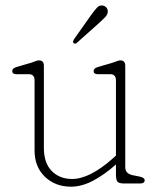

<svg xmlns="http://www.w3.org/2000/svg" viewBox="-20 -690 606 722"><path d="M110 -124V-387Q110 -411 89 -411H42Q26 -411 26 -423Q26 -433 42 -438L97 -454Q104.5 -456.5 113 -459.8Q121.5 -463 126 -463Q145 -463 145 -443V-134Q145 -77 174.5 -47Q204 -17 251 -17Q317.5 -17 405 -95L416 -105V-387Q416 -411 395 -411H348Q332 -411 332 -423Q332 -433 348 -438L403 -454Q410.5 -456.5 419 -459.8Q427.5 -463 432 -463Q451 -463 451 -443V-61Q451 -36.5 480 -31L505 -26Q524 -22 524 -12Q524 0 507 0H448Q428.5 0 422.2 -6.2Q416 -12.5 416 -35V-71.5Q372 -32.5 329.5 -10.2Q287 12 247 12Q188 12 149 -25.2Q110 -62.5 110 -124ZM323 -634Q336 -652 345.2 -661.8Q354.5 -671.5 367 -669Q376.5 -667 381.5 -659.8Q386.5 -652.5 385 -643.5Q383.5 -634 375.2 -625.2Q367 -616.5 356.5 -607L268.5 -528.5Q262.5 -523.5 257 -528Q253.5 -530.5 254.8 -534.5Q256 -538.5 258 -542Z"/></svg>

Font: Fraunces 9pt SuperSoft Thin
Style: Regular
Weight: 100
Version: Version 1.000;[b76b70a41]